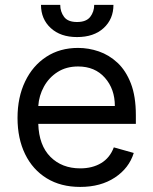

<svg xmlns="http://www.w3.org/2000/svg" viewBox="-20 -747 622 779"><path d="M305.4 11.4Q226.6 11.4 169.6 -23.6Q112.6 -58.6 81.9 -121.6Q51.1 -184.7 51.1 -268.5Q51.1 -352.3 81.9 -416.4Q112.6 -480.5 167.8 -516.5Q223 -552.6 296.9 -552.6Q339.5 -552.6 381 -538.4Q422.6 -524.1 456.7 -492.4Q490.8 -460.6 511 -408.4Q531.2 -356.2 531.2 -279.8V-244.3H135.3Q138.1 -157 184.8 -110.4Q231.5 -63.9 305.4 -63.9Q354.8 -63.9 390.3 -85.2Q425.8 -106.5 441.8 -149.1L522.7 -126.4Q503.6 -64.6 446 -26.6Q388.5 11.4 305.4 11.4ZM135.3 -316.8H446Q446 -386 405.5 -431.6Q365.1 -477.3 296.9 -477.3Q248.9 -477.3 213.8 -454.9Q178.6 -432.5 158.4 -395.8Q138.1 -359 135.3 -316.8ZM362.2 -727.3H440.3Q440.3 -669.7 400.6 -633.2Q360.8 -596.6 292.6 -596.6Q225.5 -596.6 185.9 -633.2Q146.3 -669.7 146.3 -727.3H224.4Q224.4 -699.6 239.9 -678.6Q255.3 -657.7 292.6 -657.7Q329.9 -657.7 346.1 -678.6Q362.2 -699.6 362.2 -727.3Z"/></svg>

Font: Inter Alia
Style: Regular
Weight: 400
Designer: Rasmus Andersson (Latin, Greek, Cyrillic etc.) and Evan from Shavian.info (Shavian, old style figures)
Foundry: Shavian.info
Version: Version 0.001;git-37ab20767